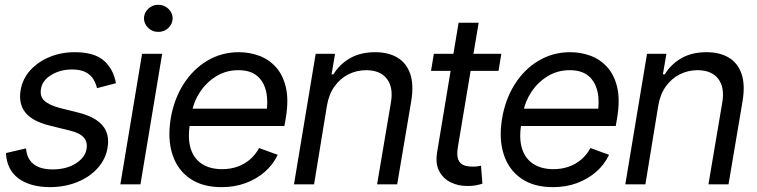

<svg xmlns="http://www.w3.org/2000/svg" viewBox="-20 -771 3166 803"><path d="M464.8 -422.9 385.7 -402.3Q381.3 -421.4 370.8 -439.2Q360.4 -457 338.9 -468.8Q317.4 -480.5 280.3 -480.5Q230.5 -480 193.6 -457Q156.7 -434.1 151.4 -399.4Q146 -368.2 165.5 -349.9Q185.1 -331.5 230.5 -319.3L308.6 -299.8Q379.4 -281.7 409.4 -245.6Q439.5 -209.5 429.7 -152.3Q421.9 -105.5 388.9 -68.4Q356 -31.2 304.4 -10Q252.9 11.2 189.5 11.7Q105.5 11.2 56.9 -25.1Q8.3 -61.5 4.9 -130.9L88.9 -150.4Q92.3 -106.9 120.4 -84.7Q148.4 -62.5 199.2 -62.5Q258.3 -62.5 297.4 -87.6Q336.4 -112.8 341.8 -147.5Q347.2 -176.3 330.6 -195.6Q314 -214.8 273.4 -224.6L186.5 -246.1Q114.3 -264.2 85.4 -301.3Q56.6 -338.4 66.4 -394.5Q74.2 -440.9 106.2 -476.6Q138.2 -512.2 186.8 -532.5Q235.4 -552.7 293 -552.7Q374.5 -552.7 414.6 -517.3Q454.6 -481.9 464.8 -422.9Z M483.4 0 574.2 -545.9H658.2L567.4 0ZM641.6 -637.7Q617.7 -637.2 600.1 -654.1Q582.5 -670.9 582 -694.3Q582.5 -717.8 600.1 -734.4Q617.7 -751 641.6 -751Q666.5 -751 684.1 -734.4Q701.7 -717.8 702.1 -694.3Q701.7 -670.9 684.1 -654.1Q666.5 -637.2 641.6 -637.7Z M906.7 11.7Q826.7 11.7 774.4 -24.4Q722.2 -60.5 701.2 -124.8Q680.2 -189 693.8 -273.9Q707.5 -356.4 747.6 -419.2Q787.6 -481.9 847.2 -517.3Q906.7 -552.7 979 -552.7Q1022.9 -552.7 1063.2 -538.1Q1103.5 -523.4 1133.3 -491Q1163.1 -458.5 1175.5 -406Q1188 -353.5 1175.3 -277.3L1169.4 -244.1H748.5L760.7 -316.4H1136.7L1093.3 -292Q1102.5 -346.7 1093 -388.4Q1083.5 -430.2 1054.9 -453.9Q1026.4 -477.5 977.1 -477.5Q925.8 -477.5 884.5 -452.1Q843.3 -426.8 816.7 -386.5Q790 -346.2 782.2 -300.8L774.4 -252.9Q764.2 -190.9 777.8 -148.7Q791.5 -106.4 825.4 -85Q859.4 -63.5 908.7 -63.5Q942.9 -63.5 972.4 -73.7Q1002 -84 1025.1 -103.8Q1048.3 -123.5 1063.5 -151.9L1141.6 -123.5Q1122.1 -82.5 1087.4 -52.2Q1052.7 -22 1006.8 -5.1Q960.9 11.7 906.7 11.7Z M1347.2 -328.1 1293.5 0H1209.5L1300.3 -545.9H1381.3L1366.7 -460H1374.5Q1399.9 -502 1443.6 -527.3Q1487.3 -552.7 1549.3 -552.7Q1604 -552.7 1641.8 -530.3Q1679.7 -507.8 1695.6 -462.2Q1711.4 -416.5 1699.7 -346.7L1641.1 0H1557.1L1614.7 -340.8Q1626 -404.8 1598.4 -440.9Q1570.8 -477.1 1512.2 -477.5Q1471.7 -477.5 1437 -460Q1402.3 -442.4 1378.7 -409.2Q1355 -376 1347.2 -328.1Z M2076.7 -545.9 2064.9 -474.6H1782.7L1794.4 -545.9ZM1897.9 -675.8H1981.9L1895 -156.2Q1889.2 -121.1 1896.7 -103.3Q1904.3 -85.4 1920.2 -79.8Q1936 -74.2 1954.6 -74.2Q1968.8 -73.7 1977.5 -75.4Q1986.3 -77.1 1991.7 -78.1L1997.6 -2.9Q1987.8 0.5 1971.4 3.9Q1955.1 7.3 1932.1 6.8Q1896.5 6.8 1865.2 -8.3Q1834 -23.4 1817.1 -54.9Q1800.3 -86.4 1808.1 -133.8Z M2292.5 11.7Q2212.4 11.7 2160.2 -24.4Q2107.9 -60.5 2086.9 -124.8Q2065.9 -189 2079.6 -273.9Q2093.3 -356.4 2133.3 -419.2Q2173.3 -481.9 2232.9 -517.3Q2292.5 -552.7 2364.7 -552.7Q2408.7 -552.7 2449 -538.1Q2489.3 -523.4 2519 -491Q2548.8 -458.5 2561.3 -406Q2573.7 -353.5 2561 -277.3L2555.2 -244.1H2134.3L2146.5 -316.4H2522.5L2479 -292Q2488.3 -346.7 2478.8 -388.4Q2469.2 -430.2 2440.7 -453.9Q2412.1 -477.5 2362.8 -477.5Q2311.5 -477.5 2270.3 -452.1Q2229 -426.8 2202.4 -386.5Q2175.8 -346.2 2168 -300.8L2160.2 -252.9Q2149.9 -190.9 2163.6 -148.7Q2177.2 -106.4 2211.2 -85Q2245.1 -63.5 2294.4 -63.5Q2328.6 -63.5 2358.2 -73.7Q2387.7 -84 2410.9 -103.8Q2434.1 -123.5 2449.2 -151.9L2527.3 -123.5Q2507.8 -82.5 2473.1 -52.2Q2438.5 -22 2392.6 -5.1Q2346.7 11.7 2292.5 11.7Z M2732.9 -328.1 2679.2 0H2595.2L2686 -545.9H2767.1L2752.4 -460H2760.3Q2785.6 -502 2829.3 -527.3Q2873 -552.7 2935.1 -552.7Q2989.7 -552.7 3027.6 -530.3Q3065.4 -507.8 3081.3 -462.2Q3097.2 -416.5 3085.4 -346.7L3026.9 0H2942.9L3000.5 -340.8Q3011.7 -404.8 2984.1 -440.9Q2956.5 -477.1 2897.9 -477.5Q2857.4 -477.5 2822.8 -460Q2788.1 -442.4 2764.4 -409.2Q2740.7 -376 2732.9 -328.1Z"/></svg>

Font: Inter Tight
Style: Italic
Weight: 400
Italic angle: -9.39999°
Designer: Rasmus Andersson
Foundry: rsms
Version: Version 3.002